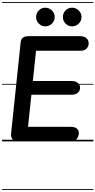

<svg xmlns="http://www.w3.org/2000/svg" viewBox="-25 -1349 911 1832"><path d="M142 0Q107 0 92.2 -22.2Q77.5 -44.5 81 -76.5L172 -944Q175 -976.5 194.5 -990.2Q214 -1004 250 -1004H740.5Q776.5 -1004 798.8 -985Q821 -966 821 -936.5Q821 -906 801 -885.5Q781 -865 747 -865H319L288.5 -576H658.5Q694 -576 716.5 -558.8Q739 -541.5 739 -511Q739 -483.5 718 -464.2Q697 -445 660 -445H274.5L242.5 -139H649.5Q686.5 -139 707 -123.5Q727.5 -108 727.5 -80.5Q727.5 -50.5 708.8 -25.2Q690 0 656 0ZM142 0Q107 0 92.2 -22.2Q77.5 -44.5 81 -76.5L172 -944Q175 -976.5 194.5 -990.2Q214 -1004 250 -1004H740.5Q776.5 -1004 798.8 -985Q821 -966 821 -936.5Q821 -906 801 -885.5Q781 -865 747 -865H319L288.5 -576H658.5Q694 -576 716.5 -558.8Q739 -541.5 739 -511Q739 -483.5 718 -464.2Q697 -445 660 -445H274.5L242.5 -139H649.5Q686.5 -139 707 -123.5Q727.5 -108 727.5 -80.5Q727.5 -50.5 708.8 -25.2Q690 0 656 0ZM662.5 -1097.5Q627.5 -1097.5 601.2 -1123.5Q575 -1149.5 575 -1186.5Q575 -1223 600.2 -1249.2Q625.5 -1275.5 662.5 -1275.5Q698 -1275.5 725.2 -1250.2Q752.5 -1225 752.5 -1186.5Q752.5 -1149.5 726 -1123.5Q699.5 -1097.5 662.5 -1097.5ZM406.5 -1097.5Q371.5 -1097.5 345.5 -1123.5Q319.5 -1149.5 319.5 -1186.5Q319.5 -1223 344.8 -1249.2Q370 -1275.5 406.5 -1275.5Q442 -1275.5 469.5 -1250.2Q497 -1225 497 -1186.5Q497 -1149.5 470.2 -1123.5Q443.5 -1097.5 406.5 -1097.5ZM-5 455H866V463H-5ZM-5 -16H866V0H-5ZM-5 -549H866V-541H-5ZM-5 -1329H866V-1321H-5Z"/></svg>

Font: Edu SA Dotted Guide
Style: Regular
Weight: 400
Designer: Tina and Corey Anderson, Eben Sorkin, Mirko Velimirovic
Foundry: Google for Education
Version: Version 2.000